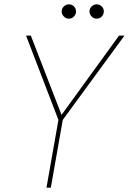

<svg xmlns="http://www.w3.org/2000/svg" viewBox="-20 -864 593 884"><path d="M194 0 249 -312 100 -700H122L263 -336H264L528 -700H553L269 -312L214 0ZM297 -778Q284 -778 274 -788Q264 -798 264 -811Q264 -825 274 -834.5Q284 -844 297 -844Q311 -844 320.5 -834.5Q330 -825 330 -811Q330 -798 320.5 -788Q311 -778 297 -778ZM425 -778Q412 -778 402 -788Q392 -798 392 -811Q392 -825 402 -834.5Q412 -844 425 -844Q439 -844 448.5 -834.5Q458 -825 458 -811Q458 -798 448.5 -788Q439 -778 425 -778Z"/></svg>

Font: DM Sans 28pt Thin
Style: Italic
Weight: 250
Italic angle: -10°
Version: Version 4.004;gftools[0.9.30]